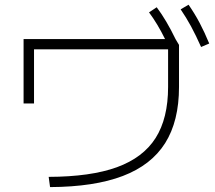

<svg xmlns="http://www.w3.org/2000/svg" viewBox="-20 -802 904 807"><path d="M686.5 -436.5V-594.7H123V-367.2H79.1V-637.7H673.8Q642.1 -702.1 606.4 -750L638.7 -771.5Q679.7 -716.8 717.8 -637.7L732.4 -613.3V-436.5Q732.4 -293 674.1 -200.4Q615.7 -107.9 496.1 -62.3Q376.5 -16.6 190.4 -15.6L184.6 -58.6Q360.8 -59.1 471.2 -99.1Q581.5 -139.2 634 -221.9Q686.5 -304.7 686.5 -436.5ZM739.3 -762.7 772.5 -782.2Q798.3 -745.1 819.1 -705.8Q839.8 -666.5 859.4 -619.1L825.2 -604.5Q803.2 -653.8 783 -691.2Q762.7 -728.5 739.3 -762.7Z"/></svg>

Font: Pretendard GOV ExtraLight
Style: Regular
Weight: 200
Designer: Base glyphs from Inter by Rasmus Andersson; Hangeul glyphs from Noto Sans CJK(Source Han Sans) by Jang Soo-young and Kan
Foundry: Kil Hyung-jin
Version: Version 1.309